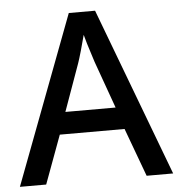

<svg xmlns="http://www.w3.org/2000/svg" viewBox="-52 -859 757 815"><g transform="rotate(-5 327.0 -451.5)"><path d="M540 -93 464 -299H188L112 -93H0L271 -810H383L653 -93ZM362 -594Q359 -605 351.5 -627Q344 -649 337 -673Q330 -697 326 -712Q318 -681 308 -646Q298 -611 292 -594L220 -393H434Z"/></g></svg>

Font: Noto Sans Telugu UI Medium
Style: Regular
Weight: 500
Designer: Jelle Bosma - Monotype Design Team
Foundry: Monotype Imaging Inc.
Version: Version 2.005; ttfautohint (v1.8.4.7-5d5b)